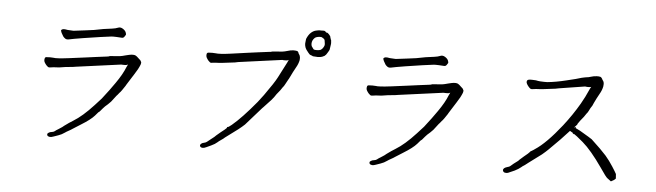

<svg xmlns="http://www.w3.org/2000/svg" viewBox="-49 -987 4058 1187"><g transform="rotate(5 1980.0 -393.0)"><path d="M613 -643Q583 -639 545 -634Q507 -629 439.5 -618Q372 -607 355.5 -603Q339 -599 330 -605Q321 -611 316 -618Q311 -625 304 -639Q297 -653 301 -657Q305 -661 312.5 -662.5Q320 -664 340 -660Q371 -659 376 -658Q389 -659 449 -667Q495 -673 502 -674Q529 -679 560 -685Q589 -689 612 -692Q635 -695 649 -701Q663 -707 678.5 -697.5Q694 -688 698.5 -676Q703 -664 701 -661Q699 -658 693.5 -649.5Q688 -641 679 -641Q670 -641 662 -642Q646 -643 645 -643Q621 -644 613 -643ZM774 -423Q753 -390 738 -366Q728 -350 728 -350V-349Q725 -346 707 -318Q697 -304 694 -302L693 -301Q679 -283 676 -281Q676 -281 646 -242Q644 -240 628 -224Q619 -215 611 -209Q600 -198 581 -175Q578 -172 573 -169L554 -147Q530 -120 473 -85Q427 -57 424 -54Q416 -48 401 -40Q386 -32 378 -26Q360 -13 339 -6Q303 7 297 8Q287 10 278 6Q270 3 270 -7Q270 -12 277 -16Q285 -22 297 -23Q307 -24 314 -29Q322 -36 336 -44Q365 -62 370 -68Q373 -71 398 -88Q410 -96 423 -104Q479 -138 547 -212L587 -256Q634 -316 664 -360Q704 -417 722 -463Q724 -468 727 -473L730 -480L724 -477Q720 -475 710 -475Q699 -475 698 -475Q692 -476 684 -475L411 -438Q394 -435 392 -435Q342 -431 311 -425Q308 -424 299 -424Q268 -423 255 -420Q244 -418 239 -421Q235 -424 228 -431Q221 -439 216 -448Q210 -459 214 -473Q215 -480 224 -481Q225 -481 247 -482Q262 -482 267 -481Q285 -477 364 -487Q435 -496 464 -500Q493 -504 531 -509Q569 -514 594 -517L614 -520L606 -521Q658 -526 677 -527Q687 -528 712 -535Q736 -541 746 -542Q759 -543 767 -541Q772 -540 781 -533Q785 -530 793 -522Q799 -516 804 -512Q809 -504 810 -501Q811 -497 808 -486Q807 -482 802 -472Q797 -462 794 -456Q791 -451 774 -423Z M1903 -753Q1898 -753 1896 -753Q1876 -752 1866 -744Q1849 -728 1849 -707Q1849 -698 1852 -691Q1853 -688 1862 -677Q1864 -673 1868.5 -671.5Q1873 -670 1882 -670Q1883 -670 1885 -670Q1900 -670 1909 -674Q1918 -679 1925 -691Q1931 -701 1931 -706.5Q1931 -712 1931 -713Q1931 -715 1928 -734Q1927 -742 1914 -749Q1908 -752 1906 -753Q1903 -753 1903 -753ZM1813 -733Q1824 -760 1840 -774Q1855 -787 1871 -790Q1892 -795 1899 -793Q1903 -793 1908 -793Q1925 -795 1929 -788Q1931 -786 1933 -784Q1934 -784 1937 -783H1938Q1943 -783 1952 -773Q1962 -762 1962 -757V-753Q1963 -751 1964 -749Q1965 -745 1966 -742Q1969 -740 1969 -726Q1970 -723 1969 -714Q1965 -685 1964 -680Q1964 -677 1952 -658Q1944 -644 1938 -641V-640Q1922 -631 1914 -630Q1896 -629 1895 -628Q1893 -628 1880 -629L1864 -630Q1861 -633 1850 -636Q1844 -638 1841 -642L1834 -650Q1818 -669 1815 -678Q1810 -692 1810 -701Q1810 -705 1810 -706Q1812 -731 1813 -733ZM1224 -546Q1217 -554 1212 -563Q1206 -574 1209 -588Q1211 -595 1219 -596Q1221 -597 1243 -597Q1257 -597 1262 -596H1263Q1288 -592 1359 -602Q1430 -612 1459 -616Q1488 -620 1526 -625Q1564 -630 1589 -633L1610 -635L1602 -636Q1623 -639 1672 -642Q1688 -644 1708 -650Q1722 -655 1741 -656Q1754 -656 1764 -654Q1771 -652 1773 -645Q1776 -639 1776 -637H1777Q1782 -629 1783 -626Q1787 -615 1785 -599Q1780 -575 1767 -553Q1748 -519 1736 -493Q1729 -479 1728 -477V-476H1727Q1725 -471 1709 -443Q1701 -428 1698 -426V-425H1697Q1685 -407 1682 -403Q1672 -390 1661 -377Q1648 -359 1647 -356.5Q1646 -354 1631 -337Q1628 -334 1614.5 -319.5Q1601 -305 1587 -290Q1584 -287 1580 -283Q1503 -195 1483 -173Q1466 -157 1444 -140Q1369 -85 1366 -82Q1358 -74 1344 -65Q1329 -55 1323 -49Q1310 -37 1286 -26Q1250 -9 1245 -8Q1235 -5 1226 -8Q1217 -12 1217 -21Q1217 -25 1223 -31Q1230 -37 1242 -39Q1252 -41 1259 -47Q1267 -53 1279 -63Q1307 -84 1311 -90Q1314 -93 1337 -112Q1349 -121 1361 -131Q1372 -141 1373 -142V-143Q1373 -149 1381 -149Q1384 -150 1402 -164Q1462 -214 1549 -319L1584 -365Q1642 -446 1660 -481Q1669 -498 1710 -578Q1712 -583 1715 -589L1718 -595L1712 -592Q1708 -590 1698 -590Q1687 -590 1686 -590H1685Q1679 -592 1671 -590L1407 -554Q1390 -551 1388 -550Q1310 -541 1306 -540Q1304 -539 1295 -539Q1264 -538 1251 -536Q1239 -534 1235 -536Q1231 -539 1224 -546ZM1224 -546ZM1251 -536ZM1279 -63ZM1259 -47ZM1741 -656ZM1708 -650Z M2613 -643Q2583 -639 2545 -634Q2507 -629 2439.5 -618Q2372 -607 2355.5 -603Q2339 -599 2330 -605Q2321 -611 2316 -618Q2311 -625 2304 -639Q2297 -653 2301 -657Q2305 -661 2312.5 -662.5Q2320 -664 2340 -660Q2371 -659 2376 -658Q2389 -659 2449 -667Q2495 -673 2502 -674Q2529 -679 2560 -685Q2589 -689 2612 -692Q2635 -695 2649 -701Q2663 -707 2678.5 -697.5Q2694 -688 2698.5 -676Q2703 -664 2701 -661Q2699 -658 2693.5 -649.5Q2688 -641 2679 -641Q2670 -641 2662 -642Q2646 -643 2645 -643Q2621 -644 2613 -643ZM2774 -423Q2753 -390 2738 -366Q2728 -350 2728 -350V-349Q2725 -346 2707 -318Q2697 -304 2694 -302L2693 -301Q2679 -283 2676 -281Q2676 -281 2646 -242Q2644 -240 2628 -224Q2619 -215 2611 -209Q2600 -198 2581 -175Q2578 -172 2573 -169L2554 -147Q2530 -120 2473 -85Q2427 -57 2424 -54Q2416 -48 2401 -40Q2386 -32 2378 -26Q2360 -13 2339 -6Q2303 7 2297 8Q2287 10 2278 6Q2270 3 2270 -7Q2270 -12 2277 -16Q2285 -22 2297 -23Q2307 -24 2314 -29Q2322 -36 2336 -44Q2365 -62 2370 -68Q2373 -71 2398 -88Q2410 -96 2423 -104Q2479 -138 2547 -212L2587 -256Q2634 -316 2664 -360Q2704 -417 2722 -463Q2724 -468 2727 -473L2730 -480L2724 -477Q2720 -475 2710 -475Q2699 -475 2698 -475Q2692 -476 2684 -475L2411 -438Q2394 -435 2392 -435Q2342 -431 2311 -425Q2308 -424 2299 -424Q2268 -423 2255 -420Q2244 -418 2239 -421Q2235 -424 2228 -431Q2221 -439 2216 -448Q2210 -459 2214 -473Q2215 -480 2224 -481Q2225 -481 2247 -482Q2262 -482 2267 -481Q2285 -477 2364 -487Q2435 -496 2464 -500Q2493 -504 2531 -509Q2569 -514 2594 -517L2614 -520L2606 -521Q2658 -526 2677 -527Q2687 -528 2712 -535Q2736 -541 2746 -542Q2759 -543 2767 -541Q2772 -540 2781 -533Q2785 -530 2793 -522Q2799 -516 2804 -512Q2809 -504 2810 -501Q2811 -497 2808 -486Q2807 -482 2802 -472Q2797 -462 2794 -456Q2791 -451 2774 -423Z M3518 -335H3523V-330H3520Q3534 -322 3550 -315Q3620 -274 3626 -269Q3690 -210 3720 -176Q3745 -147 3768 -111Q3786 -83 3794 -68L3796 -40Q3787 -29 3767 -20Q3750 -33 3743 -38Q3735 -43 3697 -99Q3626 -201 3572 -247Q3525 -287 3512 -294V-291H3507V-296H3510Q3497 -303 3488 -309Q3441 -256 3366 -183Q3353 -170 3328 -149Q3275 -109 3250 -91Q3241 -85 3228 -74Q3213 -65 3207 -59Q3193 -47 3169 -35Q3144 -24 3128 -17Q3117 -14 3107 -17Q3097 -21 3096 -32Q3096 -38 3103 -44Q3109 -49 3123 -53Q3133 -55 3139 -60Q3147 -67 3159 -77Q3190 -99 3191 -103Q3195 -107 3217 -126Q3231 -137 3241 -146Q3251 -155 3252 -157Q3253 -161 3262 -165Q3273 -171 3282 -178Q3350 -222 3443 -340Q3497 -409 3540 -483Q3563 -522 3589 -581Q3592 -586 3595 -591Q3588 -589 3580 -589Q3569 -589 3567 -589Q3564 -591 3554 -590L3396 -565Q3394 -564 3376 -561Q3296 -551 3295 -551Q3293 -551 3283 -550Q3252 -549 3239.5 -546.5Q3227 -544 3222 -547Q3217 -550 3210 -558Q3203 -566 3198 -575Q3193 -584 3195 -592Q3197 -600 3207 -602Q3217 -604 3231 -603Q3245 -602 3251 -602Q3264 -599 3277 -598Q3277 -598 3301 -597Q3319 -597 3321 -597Q3374 -602 3439 -618Q3493 -632 3496 -632Q3538 -645 3554 -647Q3575 -649 3589 -654Q3604 -659 3623 -660Q3636 -661 3647 -658Q3652 -656 3657 -648Q3659 -646 3661 -640Q3665 -636 3668 -629Q3672 -617 3669 -600Q3664 -576 3651 -554Q3632 -520 3620 -494Q3617 -487 3612 -476Q3601 -461 3593 -443Q3587 -431 3582 -426L3581 -425Q3569 -407 3566 -403Q3556 -390 3545 -377Q3532 -359 3531 -357Q3529 -351 3528 -349H3527Q3520 -341 3513 -334Q3515 -333 3518 -331Z"/></g></svg>

Font: ToneOZ-Tsuipita-TC
Style: Tsuipita-TC
Weight: 400
Designer: :Jeffrey Xuan (Chih-Lin Hsuan)  :
Foundry: jeffreyx@gmail.com, cjkFonts.io
Version: Version 0.24071